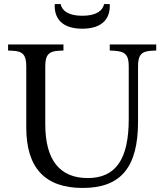

<svg xmlns="http://www.w3.org/2000/svg" viewBox="-20 -920 813 950"><path d="M387 -778C490 -778 527 -832 523 -900H495C489 -869 459 -842 387 -842C316 -842 286 -869 280 -900H251C247 -832 284 -778 387 -778ZM389 10C578 10 663 -92 663 -318V-592C663 -648 680 -667 732 -669L753 -670V-700H523V-670L544 -669C600 -666 617 -648 617 -592V-331C617 -131 552 -39 414 -39C275 -39 204 -129 204 -305V-592C204 -648 221 -667 273 -669L294 -670V-700H20V-670L41 -669C93 -667 110 -648 110 -592V-289C110 -89 203 10 389 10Z"/></svg>

Font: Hedvig Letters Serif 24pt
Style: Regular
Weight: 400
Designer: Alexander Örn & Tor Weibull
Foundry: Kanon Foundry
Version: Version 1.000